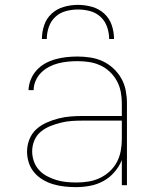

<svg xmlns="http://www.w3.org/2000/svg" viewBox="-20 -760 640 788"><path d="M292 8Q269 8 245.5 5.5Q222 3 199.5 -3.5Q177 -10 156.5 -22Q136 -34 121 -51.5Q106 -69 98.5 -91.5Q91 -114 91 -138Q91 -163 100.5 -187.5Q110 -212 128.5 -229Q147 -246 170.5 -256.5Q194 -267 219 -273.5Q244 -280 269.5 -282Q295 -284 320 -284H480V-336Q480 -360 475.5 -383.5Q471 -407 459.5 -428Q448 -449 430.5 -465.5Q413 -482 391 -492Q369 -502 345.5 -505.5Q322 -509 298 -509Q278 -509 258 -507Q238 -505 218.5 -500Q199 -495 181 -485.5Q163 -476 149 -462Q135 -448 126.5 -429Q118 -410 118 -390H97Q98 -413 106.5 -434Q115 -455 130.5 -472Q146 -489 166 -500Q186 -511 208 -517Q230 -523 252.5 -525.5Q275 -528 298 -528Q324 -528 350.5 -524Q377 -520 401 -509Q425 -498 445 -479.5Q465 -461 478 -438Q491 -415 496 -388.5Q501 -362 501 -336V0H480V-103Q469 -76 449.5 -53.5Q430 -31 404.5 -17Q379 -3 350 2.5Q321 8 292 8ZM295 -11Q319 -11 343.5 -15Q368 -19 390 -29.5Q412 -40 430 -56.5Q448 -73 459.5 -94.5Q471 -116 475.5 -140.5Q480 -165 480 -189V-265H320Q297 -265 274.5 -263.5Q252 -262 230 -256.5Q208 -251 186.5 -242.5Q165 -234 147.5 -219.5Q130 -205 121 -183.5Q112 -162 112 -139Q112 -118 119 -98Q126 -78 140 -62.5Q154 -47 173 -37Q192 -27 212 -21Q232 -15 253 -13Q274 -11 295 -11ZM152 -600Q152 -629 161.5 -657Q171 -685 192.5 -704.5Q214 -724 242.5 -732Q271 -740 300 -740Q329 -740 357.5 -732Q386 -724 407.5 -704.5Q429 -685 438.5 -657Q448 -629 448 -600H428Q428 -625 419.5 -649.5Q411 -674 392.5 -691Q374 -708 349.5 -714.5Q325 -721 300 -721Q275 -721 250.5 -714.5Q226 -708 207.5 -691Q189 -674 180.5 -649.5Q172 -625 172 -600Z"/></svg>

Font: Iosevka Thin Extended
Style: Regular
Weight: 100
Width: 7
Monospace: yes
Designer: Belleve Invis
Foundry: Belleve Invis
Version: Version 32.5.0; ttfautohint (v1.8.4)